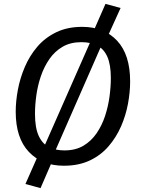

<svg xmlns="http://www.w3.org/2000/svg" viewBox="-20 -839 726 986"><path d="M464.7 -689.2 521.7 -819.1 599.3 -798 535.4 -657.1 500.8 -605.3 263.3 -63.5 243.2 0.1 188.2 127.1 110.6 105.9 171.5 -32 207.2 -86.9 444.6 -625.7ZM402 -701.1Q515.2 -701.1 581.7 -629.6Q648.3 -558.1 648.3 -421.1Q648.3 -366.1 637.3 -306.5Q626.3 -247 601.8 -190.5Q577.2 -134 537.7 -88Q498.2 -41.9 441.1 -14.9Q384 12.1 307.9 12.1Q195.7 12.1 128.2 -59Q60.7 -130 60.7 -265Q60.7 -318.1 71.7 -377.6Q82.7 -437.1 107.2 -494.6Q131.7 -552.1 171.2 -598.6Q210.8 -645.1 268.3 -673.1Q325.9 -701.1 402 -701.1ZM397.9 -622.5Q342 -622.5 301.7 -599Q261.3 -575.5 233.9 -536Q206.5 -496.5 190 -448.1Q173.6 -399.6 166.6 -349.2Q159.7 -298.8 159.7 -254.9Q159.7 -183 178.6 -141.7Q197.5 -100.4 231.4 -83.5Q265.2 -66.6 311.1 -66.6Q367.9 -66.6 408.3 -90.6Q448.6 -114.6 476 -154.5Q503.4 -194.5 519.4 -243Q535.3 -291.4 542.3 -342.3Q549.2 -393.3 549.2 -438.1Q549.2 -507 531.3 -547.4Q513.4 -587.7 479.5 -605.1Q445.7 -622.5 397.9 -622.5Z"/></svg>

Font: Fira Sans Variable
Style: Italic
Weight: 397
Italic angle: -8°
Designer: Carrois Corporate & Edenspiekermann AG
Foundry: Carrois Corporate GbR & Edenspiekermann AG
Version: Version 4.202